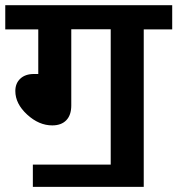

<svg xmlns="http://www.w3.org/2000/svg" viewBox="-35 -649 687 744"><path d="M92.3 75.2V-11.2H394V-535.6H241.2V-240.2Q241.2 -203.1 221.9 -183.1Q202.6 -163.1 167.5 -163.1Q115.7 -163.1 70.1 -205.1Q24.4 -247.1 24.4 -296.4Q24.4 -326.2 43.7 -344.2Q63 -362.3 96.7 -362.3H113.3V-535.2H-14.6V-628.9H632.3V-535.2H522V75.2Z"/></svg>

Font: Yantramanav
Style: Bold
Weight: 700
Version: Version 1.001;PS 1.0;hotconv 1.0.72;makeotf.lib2.5.5900; ttf